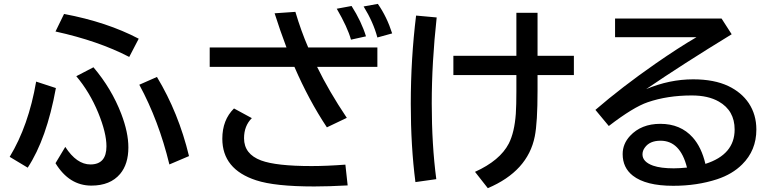

<svg xmlns="http://www.w3.org/2000/svg" viewBox="-20 -896 4000 988"><path d="M645 -603Q486.3 -685.5 265.6 -733.9L309.6 -824.2Q530.3 -782.7 693.8 -696.8ZM315.9 -140.1Q374.5 -49.8 445.3 -49.8Q527.8 -49.8 527.8 -143.1Q527.8 -212.4 485.4 -315.9Q441.4 -422.4 372.6 -503.9L460.9 -549.8Q554.2 -439.9 604 -310.1Q640.6 -214.4 640.6 -137.2Q640.6 -51.8 598.1 -1Q547.4 59.1 450.2 59.1Q335.9 59.1 265.6 -56.2ZM29.8 -88.9Q127 -249 166 -476.1L267.6 -442.9Q220.2 -181.6 122.6 -33.2ZM851.6 -49.8Q796.9 -275.4 696.8 -460L787.6 -500Q898.9 -315.4 952.6 -92.8Z M1059.1 -651.9H1454.1Q1419.9 -742.7 1393.1 -827.6L1500 -835Q1529.3 -736.3 1565.9 -651.9H1921.9V-551.8H1611.8Q1672.4 -427.2 1764.6 -289.6L1662.1 -240.7Q1568.8 -381.3 1495.1 -551.8H1059.1ZM1786.1 -691.9Q1768.6 -755.4 1712.9 -851.1L1789.1 -865.2Q1839.8 -785.6 1863.3 -709ZM1921.9 -703.1Q1900.9 -782.2 1851.1 -862.8L1924.3 -876Q1970.7 -809.6 1998 -724.1ZM1769 58.1Q1671.9 63.5 1597.2 63.5Q1394 63.5 1297.9 31.7Q1124 -24.9 1124 -182.1Q1124 -278.8 1184.1 -337.9L1275.9 -288.1Q1235.8 -248.5 1235.8 -184.6Q1235.8 -103 1323.7 -70.3Q1401.4 -41.5 1583.5 -41.5Q1660.6 -41.5 1757.3 -48.8Z M2637.2 -830.1H2746.1V-608.9H2933.1V-509.8H2746.1V-429.7Q2746.1 -265.1 2731.9 -194.3Q2696.3 -15.1 2490.2 72.3L2424.3 -11.7Q2552.7 -69.8 2598.1 -157.2Q2627.4 -214.8 2634.3 -310.5Q2637.2 -356 2637.2 -424.8V-509.8H2313V-608.9H2637.2ZM2117.7 41Q2093.8 -143.1 2093.8 -361.8Q2093.8 -593.8 2121.1 -815.9L2227.1 -806.2Q2201.7 -574.2 2201.7 -364.3Q2201.7 -150.9 2225.1 25.9Z M3145 -800.8H3692.9L3745.1 -719.7Q3491.2 -564.5 3305.2 -437.5Q3425.3 -487.8 3546.4 -487.8Q3655.3 -487.8 3728 -453.1Q3795.4 -420.9 3833 -365.2Q3872.1 -306.2 3872.1 -229.5Q3872.1 -122.1 3798.8 -49.8Q3748.5 0.5 3669.9 26.4Q3566.9 60.1 3444.3 60.1Q3303.2 60.1 3236.3 7.8Q3184.1 -33.2 3184.1 -103Q3184.1 -155.8 3222.2 -196.8Q3279.8 -258.8 3377.9 -258.8Q3481.9 -258.8 3544.4 -189Q3589.8 -138.2 3609.9 -52.7Q3760.3 -100.6 3760.3 -229.5Q3760.3 -327.1 3678.7 -373.5Q3624 -404.8 3540 -404.8Q3414.6 -404.8 3313.5 -370.1Q3238.8 -344.7 3112.8 -247.6L3043.9 -330.6Q3179.7 -447.8 3353 -568.4Q3472.7 -651.4 3564 -704.6H3145ZM3515.1 -33.7Q3480.5 -171.9 3378.9 -171.9Q3322.8 -171.9 3297.9 -136.2Q3286.1 -120.1 3286.1 -101.6Q3286.1 -63 3340.8 -43.5Q3380.4 -29.8 3446.8 -29.8Q3475.1 -29.8 3515.1 -33.7Z"/></svg>

Font: BIZ UDPGothic
Style: Bold
Weight: 700
Designer: TypeBank Co., Ltd.
Foundry: Morisawa Inc.
Version: Version 1.051